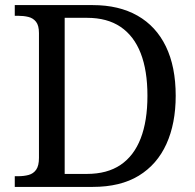

<svg xmlns="http://www.w3.org/2000/svg" viewBox="-20 -734 767 754"><path d="M38 0V-42H51Q74 -42 92.5 -47Q111 -52 122 -67.5Q133 -83 133 -114V-604Q133 -634 121.5 -648.5Q110 -663 91.5 -667.5Q73 -672 51 -672H38V-714H344Q447 -714 520 -672.5Q593 -631 631.5 -551.5Q670 -472 670 -358Q670 -249 633.5 -168.5Q597 -88 525 -44Q453 0 344 0ZM321 -51Q401 -51 453.5 -86.5Q506 -122 532.5 -190.5Q559 -259 559 -358Q559 -457 532.5 -525Q506 -593 453.5 -628.5Q401 -664 322 -664H234V-51Z"/></svg>

Font: Noto Serif Kannada
Style: Regular
Weight: 400
Designer: Universal Thirst, Indian Type Foundry and the Monotype Design Team
Foundry: Monotype Imaging Inc.
Version: Version 2.003